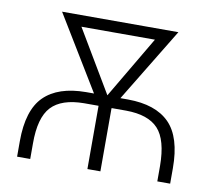

<svg xmlns="http://www.w3.org/2000/svg" viewBox="-66 -621 773 696"><g transform="rotate(10 321.0 -273.0)"><path d="M87.4 0H39.1V-56.6Q39.1 -171.4 90.6 -222.4Q142.1 -273.4 244.6 -273.9H273.9L108.4 -545.9H536.6L371.1 -273.9H399.4Q501 -273.4 551.8 -222.2Q602.5 -170.9 602.5 -56.6V0H555.2V-56.6Q554.7 -152.8 517.8 -192.6Q481 -232.4 399.4 -232.9H346.2L345.7 -231.4V0H297.9V-232.9H244.6Q162.1 -232.4 124.5 -192.4Q86.9 -152.3 87.4 -56.6ZM322.8 -275.9 457.5 -504.4H187Z"/></g></svg>

Font: Inter Display Extra Light
Style: Regular
Weight: 200
Designer: Rasmus Andersson
Foundry: rsms
Version: Version 4.000;git-4fc901f